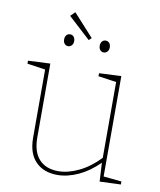

<svg xmlns="http://www.w3.org/2000/svg" viewBox="-88 -864 784 940"><g transform="rotate(10 304.0 -394.0)"><path d="M486 -26 576 -17V-2L471 2L466 -91Q418 -43 364.5 -18.5Q311 6 261 6Q193 6 153 -34.5Q113 -75 113 -154V-492L23 -505V-520L133 -525V-159Q133 -86 167 -49.5Q201 -13 262 -13Q310 -13 363.5 -38.5Q417 -64 466 -115V-492L376 -505V-520L486 -525ZM311 -683 298 -671 188 -772 210 -794ZM179 -653Q179 -667 186 -675Q193 -683 204 -683Q215 -683 222 -675Q229 -667 229 -653Q229 -640 221.5 -632Q214 -624 204 -624Q193 -624 186 -632Q179 -640 179 -653ZM356 -653Q356 -667 363 -675Q370 -683 381 -683Q392 -683 399 -675Q406 -667 406 -653Q406 -640 398.5 -632Q391 -624 381 -624Q370 -624 363 -632Q356 -640 356 -653Z"/></g></svg>

Font: Bitter Pro Thin
Style: Regular
Weight: 250
Designer: Sol Matas, and Bitter project Authors
Foundry: Sol Matas
Version: Version 1.010